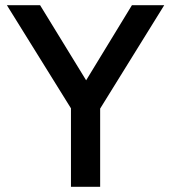

<svg xmlns="http://www.w3.org/2000/svg" viewBox="-20 -720 660 740"><path d="M253.5 0V-302.5L6.5 -700H134.5L312 -410.5L488.5 -700H613L366 -301.5V0Z"/></svg>

Font: Geologica Roman
Style: Regular
Weight: 400
Designer: Sindre Bremnes, Frode Helland
Foundry: Monokrom Skriftforlag AS
Version: Version 1.010;gftools[0.9.28]